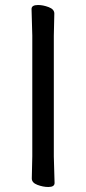

<svg xmlns="http://www.w3.org/2000/svg" viewBox="-20 -731 344 767"><path d="M173 16Q152 16 129.5 7.5Q107 -1 107 -18L109 -107V-589L106 -695Q106 -711 132 -711Q152 -711 174.5 -702.5Q197 -694 197 -677L195 -588V-106L198 0Q198 16 173 16Z"/></svg>

Font: LXGW WenKai Lite
Style: Bold
Weight: 700
Designer: LXGW / Fontworks Inc.
Foundry: LXGW / Fontworks Inc.
Version: Version 1.330;April 28, 2024